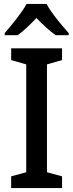

<svg xmlns="http://www.w3.org/2000/svg" viewBox="-20 -961 375 981"><path d="M218 -941H116C92 -897 40 -833 4 -792V-781H70C100 -802 133 -834 166 -869C200 -834 233 -803 265 -781H331V-792C295 -832 241 -896 218 -941ZM297 0V-60L220 -81V-632L297 -654V-714H37V-654L114 -632V-81L37 -60V0Z"/></svg>

Font: Noto Sans Thai Looped SemiCondensed Medium
Style: Regular
Weight: 500
Width: 4
Designer: Sasikarn Vongin, Ben Mitchell
Foundry: The Fontpad Ltd
Version: Version 1.001